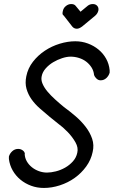

<svg xmlns="http://www.w3.org/2000/svg" viewBox="-20 -931 562 949"><path d="M522 -585V-577V-572Q518 -557 506 -545.5Q494 -534 477 -534Q466 -534 457 -542.5Q448 -551 445 -560Q443 -581 432.5 -597.5Q422 -614 406.5 -626Q391 -638 370.5 -644.5Q350 -651 329 -651Q310 -651 287 -643.5Q264 -636 243 -623.5Q222 -611 206 -593Q190 -575 186 -554Q182 -536 190.5 -516.5Q199 -497 215 -478Q231 -459 252.5 -439.5Q274 -420 296 -402Q325 -381 353.5 -356.5Q382 -332 403.5 -304Q425 -276 435.5 -245Q446 -214 438 -180Q430 -141 406 -108Q382 -75 349 -51.5Q316 -28 276 -15Q236 -2 197 -2Q163 -2 133.5 -13Q104 -24 81 -43Q58 -62 43 -88Q28 -114 24 -145V-157Q28 -172 40.5 -183.5Q53 -195 70 -195Q82 -195 92 -188Q102 -181 103 -170H102Q103 -150 112.5 -133.5Q122 -117 137.5 -104.5Q153 -92 172.5 -85Q192 -78 212 -78Q232 -78 256 -84Q280 -90 302 -102.5Q324 -115 340.5 -133.5Q357 -152 362 -176Q368 -201 353 -227.5Q338 -254 315 -278Q292 -302 266 -321L225 -354L177 -395Q153 -416 136 -440Q119 -464 111 -492Q103 -520 110 -554Q118 -594 143 -626Q168 -658 202 -680.5Q236 -703 275.5 -715Q315 -727 352 -727Q385 -727 414.5 -716Q444 -705 467 -686Q490 -667 504.5 -641Q519 -615 522 -584ZM295 -854Q289 -858 289 -864.5Q289 -871 291 -878Q294 -892 306 -901.5Q318 -911 332 -911Q347 -911 354 -902L378 -873L413 -902Q424 -911 439 -911Q453 -911 461 -901.5Q469 -892 466 -878Q462 -863 450 -853L386 -800Q371 -789 360 -789Q346 -789 337 -800Z"/></svg>

Font: VDS Compensated
Style: Light Italic
Weight: 300
Italic angle: -12°
Designer: artmaker
Foundry: artmaker
Version: Version 1.000 2012 initial release